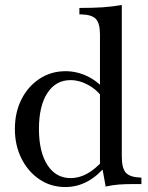

<svg xmlns="http://www.w3.org/2000/svg" viewBox="-20 -742 596 774"><path d="M243 12Q185 12 139 -19Q93 -50 66.5 -103Q40 -156 40 -222Q40 -289 66.5 -341.5Q93 -394 139.5 -424.5Q186 -455 244 -455Q290 -455 332.5 -434.5Q375 -414 406 -376L396 -344Q374 -378 337.5 -398.5Q301 -419 264 -419Q205 -419 171 -367Q137 -315 137 -222Q137 -130 171 -77Q205 -24 265 -24Q299 -24 331.5 -42Q364 -60 395 -95L409 -76Q374 -33 332.5 -10.5Q291 12 243 12ZM406 10 392 -67 383 -81V-603Q383 -648 366.5 -665.5Q350 -683 308 -684H300V-710Q354 -710 393 -712.5Q432 -715 471 -722V-111Q471 -63 488 -45Q505 -27 550 -26V0H515Q483 0 458 2Q433 4 406 10Z"/></svg>

Font: Baskervville Medium
Style: Regular
Weight: 500
Version: Version 1.100